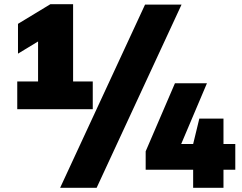

<svg xmlns="http://www.w3.org/2000/svg" viewBox="-20 -830 1156 918"><path d="M162 -323V-721.5L221 -667.5L66 -573.5V-716L221 -810H329.5V-323ZM62.5 -308V-440.5H423.5V-308ZM267.5 68 673.5 -808H848L442 68ZM676.5 -18.5V-106.5L816.5 -432H969.5L831.5 -106.5L818.5 -141.5H1105V-18.5ZM903.5 68V-141.5L933 -263H1048.5V68Z"/></svg>

Font: Encode Sans Condensed Thin Black
Style: Regular
Weight: 900
Version: Version 3.002